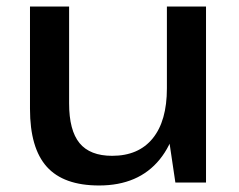

<svg xmlns="http://www.w3.org/2000/svg" viewBox="-20 -560 732 589"><path d="M192 -243Q192 -160 224 -121Q256 -82 324 -82Q405 -82 448.5 -135.5Q492 -189 492 -289L535 -359V-299Q535 -151 470 -71Q405 9 284 9Q175 9 123.5 -48.5Q72 -106 72 -226V-540H192ZM612 0H518L492 -175V-540H612Z"/></svg>

Font: Pathway Extreme 72pt SemiBold
Style: Regular
Weight: 600
Designer: Eduardo Rodriguez Tunni
Foundry: Eduardo Rodriguez Tunni
Version: Version 1.001;gftools[0.9.26]